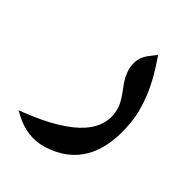

<svg xmlns="http://www.w3.org/2000/svg" viewBox="-129 -427 724 748"><g transform="rotate(30 233.0 -53.5)"><path d="M412.6 -36.6Q392.6 83 331.8 145.8Q271 208.5 170.4 212.4Q90.3 215.3 25.4 154.3L9.8 139.6L30.8 137.7Q194.8 119.1 271 67.4Q347.2 15.6 340.8 -68.8Q338.9 -92.3 317.9 -143.6Q297.9 -192.9 304.2 -232.2Q310.5 -271.5 344.2 -296.9L373 -318.8L377.4 -306.6Q432.1 -154.8 412.6 -36.6Z"/></g></svg>

Font: Gandom
Style: Bold
Weight: 700
Foundry: DejaVu fonts team - Redesigned by Saber Rastikerdar - Based on Samim Font
Version: Version 0.3